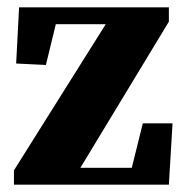

<svg xmlns="http://www.w3.org/2000/svg" viewBox="-20 -503 504 523"><path d="M369 -167H450L440 0H18V-39L268 -437H132L105 -326L24 -330L32 -483H440V-444L199 -46H339Z"/></svg>

Font: TypoPRO Source Serif Pro
Style: Bold
Weight: 700
Designer: Frank Grießhammer
Foundry: Adobe Systems Incorporated
Version: Version 1.017;PS 1.0;hotconv 1.0.79;makeotf.lib2.5.61930